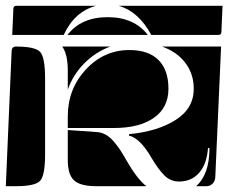

<svg xmlns="http://www.w3.org/2000/svg" viewBox="-20 -650 785 660"><path d="M0 -10 20 -475Q21 -490 35 -490Q100 -490 117.5 -472Q135 -454 135 -380V-120Q135 -46 117.5 -28Q100 -10 35 -10ZM194 -490H359Q308 -471 269.5 -432Q231 -393 213 -342V-408Q213 -463 194 -490ZM423 -184 424 -189Q521 -198 583.5 -237.5Q646 -277 646 -345Q646 -396 617 -434Q588 -472 537 -490H740L720 -40Q719 -27 710.5 -18.5Q702 -10 690 -10H654Q700 -50 700 -141H695Q691 -86 664.5 -56Q638 -26 596 -26Q566 -26 545 -47Q524 -68 501 -107Q462 -175 423 -184ZM213 -100V-203L313 -196Q329 -195 343.5 -187Q358 -179 371.5 -163Q385 -147 393.5 -134Q402 -121 415 -98Q452 -34 483 -10H311Q256 -10 234.5 -30Q213 -50 213 -100ZM213 -210V-250Q213 -344 275 -411Q337 -478 425 -478Q490 -478 524.5 -444Q559 -410 559 -345Q559 -280 509 -245Q459 -210 372 -210ZM22 -530 26 -620Q26 -630 36 -630H310Q236 -610 199 -530ZM388 -630H745L741 -540Q741 -530 731 -530H500Q456 -611 388 -630ZM212 -530Q259 -591 350 -591Q441 -591 488 -530Z"/></svg>

Font: PrimecolorB
Style: Medium
Weight: 500
Designer: gluk
Foundry: gluk
Version: Version 0.672